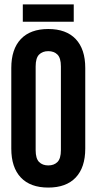

<svg xmlns="http://www.w3.org/2000/svg" viewBox="-20 -839 436 867"><path d="M141 -161Q141 -123 156.5 -107.5Q172 -92 198 -92Q224 -92 239.5 -107.5Q255 -123 255 -161V-539Q255 -577 239.5 -592.5Q224 -608 198 -608Q172 -608 156.5 -592.5Q141 -577 141 -539ZM31 -532Q31 -617 74 -662.5Q117 -708 198 -708Q279 -708 322 -662.5Q365 -617 365 -532V-168Q365 -83 322 -37.5Q279 8 198 8Q117 8 74 -37.5Q31 -83 31 -168ZM313 -819V-741H83V-819Z"/></svg>

Font: SVN-Bebas Neue
Style: Bold
Weight: 700
Designer: Ryoichi Tsunekawa
Foundry: Ryoichi Tsunekawa
Version: Version 1.300; ttfautohint (v1.7.9-c794)